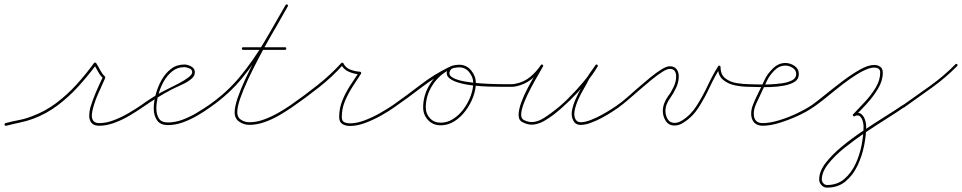

<svg xmlns="http://www.w3.org/2000/svg" viewBox="-20 -562 4399 878"><path d="M9 13Q3 14 1 9Q0 3 5 1Q36 -7 67 -13Q98 -19 128 -31Q187 -53 237.5 -91Q288 -129 331 -176.5Q374 -224 410 -274Q412 -276 415 -276Q419 -275 420 -273Q429 -259 438.5 -241Q448 -223 460 -212Q461 -212 461 -209Q462 -207 461 -205Q446 -171 430.5 -137Q415 -103 405 -66Q401 -52 400 -36.5Q399 -21 406.5 -10Q414 1 434 1Q466 1 501 -12.5Q536 -26 568.5 -45Q601 -64 627 -82Q627 -82 627 -82Q627 -82 627 -82Q631 -85 635 -80Q638 -76 633 -72Q607 -54 573.5 -34Q540 -14 503.5 -0.5Q467 13 434 13Q409 13 398.5 0Q388 -13 388 -32Q388 -51 393 -70Q404 -106 419 -141Q434 -176 451 -211Q451 -212 452 -207Q453 -203 452 -204Q439 -215 429 -233.5Q419 -252 410 -267Q408 -269 415 -269Q421 -269 420 -266Q383 -216 339 -167.5Q295 -119 244 -80.5Q193 -42 132 -19Q102 -8 71 -1.5Q40 5 9 13Q9 13 9 13Q9 13 9 13Z M625 -74Q622 -78 627 -82Q649 -98 672.5 -113Q696 -128 721 -142Q730 -147 752 -157.5Q774 -168 798.5 -181Q823 -194 841 -207.5Q859 -221 859 -232Q859 -244 845.5 -249.5Q832 -255 823 -255Q791 -255 767 -235.5Q743 -216 727 -186.5Q711 -157 703 -124.5Q695 -92 695 -66Q695 -39 706.5 -20.5Q718 -2 748 -2Q781 -2 814.5 -14.5Q848 -27 879 -45.5Q910 -64 936 -82Q936 -82 936 -82Q936 -82 936 -82Q940 -85 944 -80Q947 -76 942 -72Q916 -53 883.5 -34Q851 -15 816.5 -2.5Q782 10 748 10Q713 10 698 -12Q683 -34 683 -66Q683 -95 692 -129.5Q701 -164 718.5 -195.5Q736 -227 762 -247Q788 -267 823 -267Q838 -267 854.5 -258Q871 -249 871 -232Q871 -215 857 -203Q839 -187 814 -176Q789 -165 767 -154Q733 -136 699.5 -115.5Q666 -95 633 -72Q629 -69 625 -74Z M942 -72Q938 -69 934 -74Q931 -78 936 -82Q1019 -140 1079 -213.5Q1139 -287 1188 -369.5Q1237 -452 1286 -539Q1289 -544 1294 -541Q1299 -538 1296 -533Q1284 -511 1262.5 -474Q1241 -437 1214.5 -390.5Q1188 -344 1162 -294.5Q1136 -245 1114 -198Q1092 -151 1078.5 -112Q1065 -73 1065 -48Q1065 -25 1082.5 -14Q1100 -3 1121 -3Q1153 -3 1187 -15.5Q1221 -28 1252.5 -46Q1284 -64 1310 -82Q1314 -85 1318 -80Q1321 -76 1316 -72Q1290 -54 1257.5 -35Q1225 -16 1189.5 -3.5Q1154 9 1121 9Q1095 9 1074 -5.5Q1053 -20 1053 -48Q1053 -74 1066.5 -113.5Q1080 -153 1102 -200.5Q1124 -248 1150.5 -298Q1177 -348 1203 -394.5Q1229 -441 1251 -478.5Q1273 -516 1286 -539Q1289 -544 1294 -541Q1299 -538 1296 -533Q1247 -445 1197.5 -362Q1148 -279 1087.5 -205Q1027 -131 942 -72Q942 -72 942 -72Q942 -72 942 -72ZM1092 -334Q1086 -334 1086 -340Q1086 -346 1092 -346Q1140 -346 1187.5 -346Q1235 -346 1283 -346Q1283 -346 1283 -346Q1283 -346 1283 -346Q1289 -346 1289 -340Q1289 -334 1283 -334Q1235 -334 1187.5 -334Q1140 -334 1092 -334Q1092 -334 1092 -334Q1092 -334 1092 -334Z M1308 -74Q1305 -79 1310 -82Q1369 -123 1430.5 -171.5Q1492 -220 1541 -274Q1542 -276 1546 -275Q1549 -275 1550 -273Q1560 -252 1582.5 -243.5Q1605 -235 1626 -234Q1629 -234 1631 -231Q1633 -227 1631 -225Q1611 -195 1591 -163.5Q1571 -132 1557 -98.5Q1543 -65 1543 -27Q1543 -9 1554 -3.5Q1565 2 1581 2Q1612 2 1648.5 -12Q1685 -26 1719 -45.5Q1753 -65 1778 -82Q1782 -85 1786 -80Q1789 -76 1784 -72Q1759 -54 1723.5 -34Q1688 -14 1650.5 0Q1613 14 1581 14Q1560 14 1545.5 5Q1531 -4 1531 -27Q1531 -66 1545 -101Q1559 -136 1579.5 -168Q1600 -200 1621 -231Q1623 -234 1626 -228Q1629 -222 1626 -222Q1601 -223 1576 -233.5Q1551 -244 1540 -267Q1538 -270 1545 -269Q1551 -268 1549 -266Q1500 -211 1438.5 -162.5Q1377 -114 1316 -72Q1311 -69 1308 -74Z M1776 -74Q1773 -78 1778 -82Q1839 -125 1902 -173.5Q1965 -222 2033 -255Q2033 -255 2033 -255Q2033 -255 2033 -255Q2038 -257 2041 -252Q2043 -247 2038 -244Q1971 -211 1908.5 -163Q1846 -115 1784 -72Q1780 -69 1776 -74ZM2033 -255Q2038 -257 2041 -252Q2043 -247 2038 -244Q1989 -221 1958 -173Q1927 -125 1927 -71Q1927 -42 1946 -21.5Q1965 -1 1995 -1Q2026 -1 2053 -18.5Q2080 -36 2100.5 -64Q2121 -92 2132.5 -123.5Q2144 -155 2144 -183Q2144 -209 2126 -231.5Q2108 -254 2080 -254Q2069 -254 2055 -251Q2041 -248 2037 -236Q2037 -236 2037 -236Q2037 -236 2037 -236Q2030 -218 2051 -206.5Q2072 -195 2107.5 -189Q2143 -183 2181 -180.5Q2219 -178 2248.5 -177.5Q2278 -177 2286 -177Q2292 -177 2298.5 -177Q2305 -177 2312 -177Q2318 -177 2318 -171Q2318 -165 2312 -165Q2303 -165 2277 -165Q2251 -165 2216 -166Q2181 -167 2144.5 -171Q2108 -175 2078.5 -183.5Q2049 -192 2033.5 -205.5Q2018 -219 2025 -240Q2025 -240 2025 -240Q2025 -240 2025 -240Q2031 -257 2048 -261.5Q2065 -266 2080 -266Q2113 -266 2134.5 -240Q2156 -214 2156 -183Q2156 -152 2143.5 -118.5Q2131 -85 2109 -55.5Q2087 -26 2058 -7.5Q2029 11 1995 11Q1960 11 1937.5 -13Q1915 -37 1915 -71Q1915 -129 1948 -180Q1981 -231 2033 -255Q2033 -255 2033 -255Q2033 -255 2033 -255Z M2296 -171Q2296 -177 2302 -177Q2311 -177 2319.5 -177Q2328 -177 2337 -179Q2375 -186 2403.5 -209.5Q2432 -233 2453 -264Q2456 -269 2461 -266Q2466 -263 2463 -258Q2456 -245 2440.5 -218.5Q2425 -192 2408 -160Q2391 -128 2378.5 -97.5Q2366 -67 2363.5 -44Q2361 -21 2376 -13Q2400 -1 2422 -4.5Q2444 -8 2465 -21Q2486 -34 2504 -48Q2540 -74 2577 -110.5Q2614 -147 2647 -186.5Q2680 -226 2703 -264Q2706 -269 2711 -266Q2716 -262 2713 -258Q2703 -243 2692 -228Q2681 -213 2672 -197Q2672 -197 2672 -197Q2672 -197 2672 -197Q2664 -180 2650 -156.5Q2636 -133 2624.5 -107.5Q2613 -82 2608 -57.5Q2603 -33 2612 -16Q2620 -2 2639 -3Q2658 -4 2683.5 -14Q2709 -24 2734 -38Q2759 -52 2778.5 -64.5Q2798 -77 2805 -82Q2809 -85 2813 -80Q2816 -76 2811 -72Q2802 -66 2781 -52Q2760 -38 2733 -23.5Q2706 -9 2679.5 0.5Q2653 10 2632 9Q2611 8 2602 -10Q2591 -30 2595.5 -55.5Q2600 -81 2612 -108Q2624 -135 2638 -159.5Q2652 -184 2662 -203Q2662 -203 2662 -203Q2662 -203 2662 -203Q2671 -219 2682 -234Q2693 -249 2703 -264Q2706 -269 2711 -266Q2716 -263 2713 -258Q2690 -219 2656.5 -179Q2623 -139 2585 -102Q2547 -65 2512 -38Q2491 -22 2468.5 -9Q2446 4 2421.5 7.5Q2397 11 2370 -3Q2351 -12 2351.5 -37Q2352 -62 2364 -94.5Q2376 -127 2393.5 -160Q2411 -193 2428 -221Q2445 -249 2453 -264Q2456 -269 2461 -266Q2466 -262 2463 -258Q2441 -224 2410 -199.5Q2379 -175 2339 -167Q2330 -165 2320.5 -165Q2311 -165 2302 -165Q2296 -165 2296 -171Z M2810 -72Q2805 -69 2802 -74Q2799 -79 2804 -82Q2821 -93 2845.5 -114.5Q2870 -136 2898 -160.5Q2926 -185 2953.5 -207.5Q2981 -230 3004.5 -244.5Q3028 -259 3043 -259Q3064 -259 3074 -245.5Q3084 -232 3084 -213Q3084 -187 3072 -161Q3060 -135 3045 -114Q3035 -101 3029 -85.5Q3023 -70 3023 -54Q3023 -35 3033 -17.5Q3043 0 3065 0Q3074 0 3082.5 -3Q3091 -6 3099 -11Q3139 -36 3166.5 -79.5Q3194 -123 3216.5 -171Q3239 -219 3264 -259Q3266 -263 3271 -262Q3275 -260 3275 -256Q3275 -221 3296.5 -204Q3318 -187 3348.5 -182Q3379 -177 3406 -177Q3412 -177 3412 -171Q3412 -165 3406 -165Q3375 -165 3342 -171.5Q3309 -178 3286 -197.5Q3263 -217 3263 -256Q3263 -260 3270 -258Q3276 -256 3274 -253Q3248 -212 3225.5 -163.5Q3203 -115 3175 -71Q3147 -27 3105 -1Q3096 5 3086 8.5Q3076 12 3065 12Q3038 12 3024.5 -9Q3011 -30 3011 -54Q3011 -72 3017.5 -89.5Q3024 -107 3035 -122Q3049 -140 3060.5 -164.5Q3072 -189 3072 -213Q3072 -227 3065.5 -237Q3059 -247 3043 -247Q3030 -247 3007.5 -232.5Q2985 -218 2958 -196Q2931 -174 2903 -149.5Q2875 -125 2850.5 -104Q2826 -83 2810 -72Q2810 -72 2810 -72Q2810 -72 2810 -72Z M3400 -171Q3400 -177 3406 -177Q3416 -177 3441 -176Q3466 -175 3496.5 -176Q3527 -177 3555.5 -181Q3584 -185 3602.5 -195Q3621 -205 3621 -223Q3621 -242 3604.5 -252Q3588 -262 3571 -262Q3543 -262 3520.5 -239Q3498 -216 3487 -192Q3478 -172 3468 -152Q3458 -132 3449 -111Q3441 -96 3434 -78Q3427 -60 3427 -42Q3427 1 3468 1Q3500 1 3543 -12Q3586 -25 3626.5 -44.5Q3667 -64 3693 -82Q3693 -82 3693 -82Q3693 -82 3693 -82Q3697 -85 3701 -80Q3704 -76 3699 -72Q3673 -53 3631 -33.5Q3589 -14 3545.5 -0.5Q3502 13 3468 13Q3442 13 3428.5 -2Q3415 -17 3415 -42Q3415 -61 3422.5 -80.5Q3430 -100 3438 -117Q3448 -137 3457.5 -157Q3467 -177 3477 -198Q3489 -224 3514.5 -249Q3540 -274 3571 -274Q3594 -274 3613.5 -260.5Q3633 -247 3633 -223Q3633 -200 3614 -188Q3595 -176 3565.5 -170.5Q3536 -165 3504.5 -164Q3473 -163 3446 -164Q3419 -165 3406 -165Q3400 -165 3400 -171Z M3690 -72Q3687 -77 3692 -81Q3717 -99 3754.5 -129.5Q3792 -160 3833 -191Q3874 -222 3912 -243.5Q3950 -265 3978 -265Q3994 -265 4005.5 -256.5Q4017 -248 4017 -230Q4017 -193 3995.5 -157Q3974 -121 3944.5 -88.5Q3915 -56 3890 -32Q3890 -32 3890 -32Q3890 -32 3890 -32Q3886 -28 3882 -32Q3878 -36 3882 -40Q3905 -64 3934 -95Q3963 -126 3984 -160.5Q4005 -195 4005 -230Q4005 -243 3997 -248Q3989 -253 3978 -253Q3958 -253 3929.5 -239Q3901 -225 3869 -202.5Q3837 -180 3805.5 -154.5Q3774 -129 3746 -106.5Q3718 -84 3698 -71Q3694 -67 3690 -72ZM3889 -31Q3883 -28 3881 -33Q3878 -39 3883 -41Q3904 -51 3916.5 -42Q3929 -33 3935 -16Q3941 1 3941 17Q3941 56 3931.5 104Q3922 152 3901 196Q3880 240 3846 268Q3812 296 3762 296Q3747 296 3736.5 284.5Q3726 273 3726 259Q3726 222 3755 184Q3784 146 3830 108Q3876 70 3928.5 35Q3981 0 4029 -30Q4077 -60 4109 -82Q4113 -85 4117 -80Q4120 -76 4115 -72Q4085 -51 4038 -21.5Q3991 8 3939.5 42.5Q3888 77 3842 114Q3796 151 3767 188Q3738 225 3738 259Q3738 268 3745 276Q3752 284 3762 284Q3809 284 3841 256.5Q3873 229 3892.5 187Q3912 145 3920.5 99Q3929 53 3929 17Q3929 5 3925 -8.5Q3921 -22 3912.5 -30Q3904 -38 3889 -31Q3889 -31 3889 -31Q3889 -31 3889 -31Z M4115 -71Q4111 -67 4107 -72Q4104 -77 4109 -81Q4170 -124 4233 -169Q4296 -214 4349 -268Q4353 -272 4357 -268Q4361 -264 4357 -260Q4304 -206 4240.5 -160.5Q4177 -115 4115 -71Q4115 -71 4115 -71Q4115 -71 4115 -71Z"/></svg>

Font: FRB American Cursive Guidelines Arrows Thin
Style: Italic
Weight: 100
Italic angle: -25°
Version: Version 2.0;Modular Font Editor K font №1